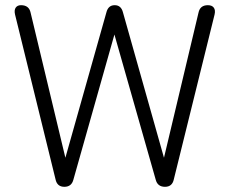

<svg xmlns="http://www.w3.org/2000/svg" viewBox="-20 -720 884 740"><path d="M228 0Q200 0 194 -29L38 -664Q34 -681 40.5 -690.5Q47 -700 61 -700Q92 -700 98 -671L232 -112L390 -672Q397 -700 422 -700Q447 -700 454 -672L612 -112L745 -671Q751 -700 781 -700Q797 -700 804 -690.5Q811 -681 807 -664L650 -29Q644 0 616 0Q587 0 580 -28L421 -587L263 -28Q256 0 228 0Z"/></svg>

Font: Shin Retro Maru Gothic Regular
Style: Regular
Weight: 400
Designer: Iose
Foundry: Typographish
Version: Version 1.002